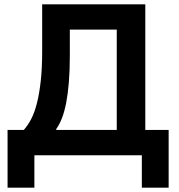

<svg xmlns="http://www.w3.org/2000/svg" viewBox="-20 -718 829 888"><path d="M15 -117H90Q109 -138 124.5 -168Q140 -198 151 -241.5Q162 -285 168.5 -344Q175 -403 175 -481V-698H652V-117H760V150H636V0H139V150H15ZM520 -117V-581H303V-464Q303 -392 298.5 -337.5Q294 -283 286 -242Q278 -201 266.5 -171.5Q255 -142 240 -121V-117Z"/></svg>

Font: IBM Plex Sans SmBld
Style: Regular
Weight: 600
Designer: Mike Abbink, Paul van der Laan, Pieter van Rosmalen
Foundry: Bold Monday
Version: Version 3.005